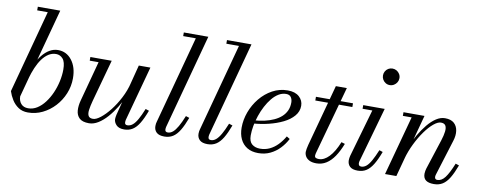

<svg xmlns="http://www.w3.org/2000/svg" viewBox="-64 -1061 3459 1378"><g transform="rotate(10 1665.0 -372.5)"><path d="M179 10Q138.5 10 109.8 -9.2Q81 -28.5 62.2 -58.5Q43.5 -88.5 33.5 -120L195.5 -723.5H118.5V-750H282L105.5 -94.5Q105.5 -62.5 123.8 -41.2Q142 -20 176 -20Q210.5 -20 241 -39.2Q271.5 -58.5 296.5 -91.5Q321.5 -124.5 339.5 -165.5Q357.5 -206.5 367.2 -251Q377 -295.5 377 -337Q377 -392.5 356.8 -415.5Q336.5 -438.5 307 -438.5Q277.5 -438.5 252.2 -422.2Q227 -406 206.2 -377.2Q185.5 -348.5 169.5 -310.8Q153.5 -273 141.5 -230H118Q135 -285 156 -329.2Q177 -373.5 202 -404.8Q227 -436 255.8 -452.5Q284.5 -469 316.5 -469Q378 -469 417 -418.8Q456 -368.5 456 -287.5Q456 -229 434 -175.5Q412 -122 373.5 -80.2Q335 -38.5 285 -14.2Q235 10 179 10Z M624.5 10Q576.5 10 554.5 -11Q532.5 -32 530 -66.2Q527.5 -100.5 538.5 -141L617 -433.5H552.5V-460H708L623.5 -152.5Q613 -113.5 609.2 -85.2Q605.5 -57 613.8 -41.5Q622 -26 647.5 -26Q670 -26 702.2 -51.2Q734.5 -76.5 768 -119Q801.5 -161.5 829.5 -215.5Q857.5 -269.5 871.5 -327H891.5Q880.5 -284 860.8 -237Q841 -190 814.2 -146.2Q787.5 -102.5 756.2 -67Q725 -31.5 691.5 -10.8Q658 10 624.5 10ZM880.5 10Q841.5 10 823 -10Q804.5 -30 804.5 -52.5Q804.5 -58.5 805.8 -67.8Q807 -77 809 -85L905.5 -460H990L881.5 -60.5Q880.5 -56 880 -51.2Q879.5 -46.5 879.5 -42.5Q879.5 -23.5 898 -23.5Q919 -23.5 936.5 -37.8Q954 -52 971.2 -82.5Q988.5 -113 1008 -161.5L1033.5 -153Q1012 -95.5 990.2 -59.5Q968.5 -23.5 942 -6.8Q915.5 10 880.5 10Z M1173.5 10Q1134.5 10 1116.2 -7.5Q1098 -25 1098 -53Q1098 -63 1099.2 -70.8Q1100.5 -78.5 1102.5 -85L1274.5 -723.5H1182.5V-750H1361L1175 -60Q1174 -55.5 1173.5 -50.8Q1173 -46 1173 -42.5Q1173 -23 1193 -23Q1212.5 -23 1229.8 -37.5Q1247 -52 1264.5 -82.5Q1282 -113 1301.5 -161.5L1327.5 -153Q1306 -95.5 1284.2 -59.5Q1262.5 -23.5 1236 -6.8Q1209.5 10 1173.5 10Z M1488 10Q1449 10 1430.8 -7.5Q1412.5 -25 1412.5 -53Q1412.5 -63 1413.8 -70.8Q1415 -78.5 1417 -85L1589 -723.5H1497V-750H1675.5L1489.5 -60Q1488.5 -55.5 1488 -50.8Q1487.5 -46 1487.5 -42.5Q1487.5 -23 1507.5 -23Q1527 -23 1544.2 -37.5Q1561.5 -52 1579 -82.5Q1596.5 -113 1616 -161.5L1642 -153Q1620.5 -95.5 1598.8 -59.5Q1577 -23.5 1550.5 -6.8Q1524 10 1488 10Z M1857.5 10Q1809.5 10 1776.5 -10.2Q1743.5 -30.5 1726.5 -66.5Q1709.5 -102.5 1709.5 -150Q1709.5 -207.5 1730.5 -264.2Q1751.5 -321 1789.5 -367.5Q1827.5 -414 1878.8 -442Q1930 -470 1990 -470Q2044 -470 2073.8 -443.2Q2103.5 -416.5 2103.5 -377Q2103.5 -336 2075.5 -303.2Q2047.5 -270.5 2000.8 -247.5Q1954 -224.5 1897.8 -210.8Q1841.5 -197 1784.5 -193V-216Q1826 -219 1863.2 -227.2Q1900.5 -235.5 1931 -249.5Q1961.5 -263.5 1983.5 -283.2Q2005.5 -303 2017.5 -329Q2029.5 -355 2029.5 -388Q2029.5 -411 2018.5 -427Q2007.5 -443 1983 -443Q1954.5 -443 1928.8 -427.5Q1903 -412 1880.8 -384.8Q1858.5 -357.5 1840.5 -323.2Q1822.5 -289 1809.8 -251.2Q1797 -213.5 1790.2 -176Q1783.5 -138.5 1783.5 -106Q1783.5 -61 1806.8 -42.2Q1830 -23.5 1865 -23.5Q1903 -23.5 1934.8 -38.5Q1966.5 -53.5 1992.8 -80.5Q2019 -107.5 2040 -143.5L2063.5 -129Q2044 -91 2014.2 -59.5Q1984.5 -28 1945.2 -9Q1906 10 1857.5 10Z M2281.5 10Q2250.5 10 2231 0.2Q2211.5 -9.5 2202.2 -25.2Q2193 -41 2193 -58Q2193 -66 2195.5 -80.5Q2198 -95 2202 -110L2324 -560H2404L2268 -67.5Q2266.5 -62.5 2265 -55.8Q2263.5 -49 2263.5 -42Q2263.5 -23.5 2294.5 -23.5Q2313.5 -23.5 2332 -33Q2350.5 -42.5 2368.2 -61Q2386 -79.5 2402.5 -107.2Q2419 -135 2433.5 -171L2459.5 -163Q2438 -108 2411.8 -69.2Q2385.5 -30.5 2353.2 -10.2Q2321 10 2281.5 10ZM2196.5 -433V-460H2466.5V-433Z M2582.5 10Q2543.5 10 2525.5 -7.2Q2507.5 -24.5 2507.5 -53Q2507.5 -60.5 2508.8 -68.8Q2510 -77 2512 -85L2612 -433.5H2541V-460H2697.5L2584.5 -60Q2583.5 -56 2583 -51.8Q2582.5 -47.5 2582.5 -44Q2582.5 -35.5 2587.2 -29.2Q2592 -23 2603 -23Q2622.5 -23 2639.8 -37.2Q2657 -51.5 2674.2 -82.2Q2691.5 -113 2711.5 -161.5L2737 -153Q2715.5 -95.5 2693.5 -59.5Q2671.5 -23.5 2645.2 -6.8Q2619 10 2582.5 10ZM2703 -634.5Q2686.5 -634.5 2673 -642.8Q2659.5 -651 2651.5 -664.8Q2643.5 -678.5 2643.5 -695Q2643.5 -711.5 2651.5 -725.2Q2659.5 -739 2673 -747Q2686.5 -755 2703 -755Q2719.5 -755 2733.2 -747Q2747 -739 2755.2 -725.2Q2763.5 -711.5 2763.5 -695Q2763.5 -678.5 2755.2 -664.8Q2747 -651 2733.2 -642.8Q2719.5 -634.5 2703 -634.5Z M3137.5 10Q3098.5 10 3079 -5Q3059.5 -20 3059.5 -52Q3059.5 -61.5 3061.8 -72.8Q3064 -84 3066 -90.5L3136.5 -308Q3149 -346.5 3152.2 -374.8Q3155.5 -403 3146.5 -418.2Q3137.5 -433.5 3112.5 -433.5Q3090 -433.5 3059.8 -408.5Q3029.5 -383.5 2998.8 -340.8Q2968 -298 2941.5 -244.2Q2915 -190.5 2899 -133H2880Q2892 -176 2911.5 -222.8Q2931 -269.5 2956.5 -313.2Q2982 -357 3011.2 -392.5Q3040.5 -428 3072.2 -448.8Q3104 -469.5 3136 -469.5Q3179.5 -469.5 3202.5 -448.8Q3225.5 -428 3230.2 -393.8Q3235 -359.5 3222 -319.5L3141.5 -60.5Q3140 -56 3139.2 -51.2Q3138.5 -46.5 3138.5 -42.5Q3138.5 -34.5 3143 -29Q3147.5 -23.5 3157.5 -23.5Q3188.5 -23.5 3213.2 -56Q3238 -88.5 3267.5 -161.5L3293 -153Q3271.5 -95.5 3249.8 -59.5Q3228 -23.5 3201.2 -6.8Q3174.5 10 3137.5 10ZM2781 0 2898.5 -433.5H2834.5V-460H2987.5L2863.5 0Z"/></g></svg>

Font: Bodoni Moda 9pt
Style: Italic
Weight: 400
Italic angle: -13°
Designer: Owen Earl
Foundry: indestructible type
Version: Version 2.005